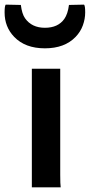

<svg xmlns="http://www.w3.org/2000/svg" viewBox="-34 -806 388 826"><path d="M225.1 -54.7Q225.1 -12.7 227.1 0H103V-510.3H225.1ZM327.6 -786.1Q332.5 -781.2 332.5 -752.9Q332.5 -724.6 322.5 -697Q312.5 -669.4 291.5 -647.5Q244.1 -598.1 159.2 -598.1Q74.2 -598.1 26.9 -647.5Q-14.2 -690.4 -14.2 -752.4Q-14.2 -781.2 -9.3 -786.1L55.7 -784.7Q60.5 -746.1 73.7 -727.5Q102.5 -686.5 159.2 -686.5Q215.8 -686.5 242.7 -724.6Q257.8 -746.1 262.7 -784.7Z"/></svg>

Font: HammersmithOne
Style: Regular
Weight: 400
Designer: Nicole Fally
Foundry: Nicole Fally
Version: Version 1.003